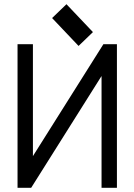

<svg xmlns="http://www.w3.org/2000/svg" viewBox="-20 -894 640 914"><path d="M63.5 0V-683.6H136.7V-150.9L472.2 -683.6H536.6V0H463.4V-532.2L128.4 0ZM422.4 -741.2 354 -675.3 228 -808.1 296.4 -874Z"/></svg>

Font: Anka/Coder
Style: Regular
Weight: 400
Monospace: yes
Version: Version 001.100